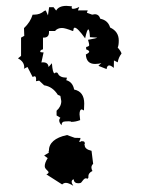

<svg xmlns="http://www.w3.org/2000/svg" viewBox="-20 -609 484 641"><path d="M220.2 -587.9 219.2 -583.5Q219.2 -579.6 224.1 -579.6Q232.4 -579.6 244.6 -585.9L240.2 -574.2H272.9L270 -566.4L287.6 -560.1L296.4 -561.5Q310.1 -561.5 314.9 -546.4Q340.3 -541.5 347.7 -517.1Q376.5 -503.9 376.5 -473.6Q376.5 -457.5 373 -450.2Q383.8 -438 385.7 -430.2Q375.5 -417 373 -400.9L360.4 -407.2L359.9 -382.3Q350.1 -390.6 344.7 -390.6Q337.4 -390.6 335.9 -378.4L308.6 -389.2L318.4 -398.9Q311 -395.5 297.4 -395.5Q268.1 -395.5 266.6 -427.2Q277.8 -432.6 277.8 -436.5Q277.8 -440.4 267.6 -444.3V-452.1Q277.8 -454.1 277.8 -458.5Q277.8 -462.9 273.9 -476.1Q304.2 -481.4 304.2 -483.4L280.3 -484.9Q278.8 -510.7 274.9 -510.7Q270.5 -510.7 264.2 -481Q238.8 -516.6 229.5 -516.6Q225.1 -516.6 225.1 -507.3L223.1 -505.4Q197.3 -515.6 187 -515.6Q171.9 -515.6 163.6 -505.4H143.6V-501.5Q143.6 -483.4 126 -483.4H123.5V-444.3Q114.3 -442.4 114.3 -436.5Q114.3 -434.1 122.6 -434.1H125.5L118.2 -400.4L123.5 -400.9Q141.1 -400.9 142.1 -385.3L153.3 -397.9Q155.8 -364.3 162.1 -364.3Q163.6 -364.3 165 -366.2Q166 -367.2 167.5 -367.2Q168 -367.2 168.9 -366.7Q171.9 -366.7 172.9 -364.3Q173.8 -361.8 176.3 -358.6Q178.7 -355.5 184.6 -352.8Q190.4 -350.1 203.6 -349.6L201.2 -341.3Q222.7 -335.4 227.5 -310.1Q261.2 -303.2 261.2 -263.2L260.3 -240.2L253.4 -243.7Q245.6 -243.7 245.6 -227.5L247.6 -208Q232.4 -202.1 217.8 -202.1Q217.3 -204.1 208.5 -204.1Q204.6 -204.1 198.2 -203.6Q185.5 -203.6 185.5 -190.9Q177.7 -199.2 177.7 -207Q177.7 -211.9 181.6 -215.8L168.9 -223.6V-239.3Q184.6 -253.4 184.6 -271.5L181.6 -288.6L172.9 -292.5Q155.8 -319.8 127.4 -324.2L110.8 -339.8L100.1 -337.9L100.6 -344.2Q100.6 -354.5 95.2 -354.5L88.9 -352.1L71.8 -385.3L59.6 -379.4L61 -383.8Q61 -403.3 40 -414.1L50.3 -422.4V-483.4L61 -489.3L60.1 -515.1Q81.5 -535.2 88.9 -560.1H94.2Q113.8 -560.1 127.4 -572.3L132.8 -574.2L140.1 -557.6L144 -585H158.7L167.5 -573.7Q176.3 -589.4 201.7 -589.4ZM229.5 -148.9 248.5 -148.4Q248.5 -142.1 244.6 -137.7Q244.6 -134.8 247.6 -134.8Q250 -137.7 252.4 -137.7Q255.4 -137.2 257.3 -137.2Q263.2 -137.2 263.2 -129.4Q263.2 -126.5 261.2 -126.5L262.7 -124.5Q262.7 -110.8 285.6 -105.5L291 -62Q285.2 -56.6 285.2 -49.8Q285.2 -44.4 288.6 -38.1Q274.9 -31.7 274.9 -20Q275.4 -19 275.4 -18.1Q275.4 -15.6 272.5 -12.2Q269 -13.7 266.6 -13.7Q264.2 -13.7 262.2 -12.2Q258.3 -9.3 256.1 -5.9Q253.9 -2.4 251.2 0.2Q248.5 2.9 241.2 2.9Q227.5 2.9 225.6 -10.7Q219.2 -7.8 219.2 -2Q219.2 2.9 224.6 11.2Q209 1.5 200.2 1.5Q192.9 1.5 187.5 6.8L134.8 -26.9Q142.1 -29.8 142.1 -33.7Q142.1 -35.6 140.1 -37.6Q138.2 -39.6 135.7 -42Q133.3 -44.4 131.3 -47.4Q129.4 -50.3 129.4 -54.7Q129.4 -65.4 139.2 -81.1L127.4 -89.8L143.6 -99.6Q142.1 -100.6 142.1 -102.1Q142.1 -103.5 143.1 -105Q143.1 -145 203.6 -158.2Z"/></svg>

Font: Truetypewriter PolyglOTT
Style: Regular
Weight: 400
Designer: Sergey Beatoff a.k.a. Sam_T
Version: Version 3.76